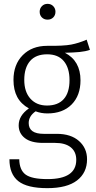

<svg xmlns="http://www.w3.org/2000/svg" viewBox="-20 -772 497 997"><path d="M447 -513Q424 -505 393.5 -502Q363 -499 317 -498Q398 -456 398 -355Q398 -276 352 -229.5Q306 -183 226 -183Q193 -183 165 -194Q129 -169 129 -133Q129 -77 207 -77H275Q348 -77 390 -40Q432 -3 432 55Q432 125 380 165Q328 205 226 205Q121 205 75 168.5Q29 132 29 55H80Q81 111 113 134.5Q145 158 227 158Q376 158 376 58Q376 16 347.5 -7Q319 -30 266 -30H203Q141 -30 109 -55Q77 -80 77 -121Q77 -172 130 -209Q89 -232 69.5 -268.5Q50 -305 50 -357Q50 -437 98 -485.5Q146 -534 225 -534Q310 -533 349.5 -540.5Q389 -548 430 -566ZM106 -357Q106 -295 138 -259.5Q170 -224 224 -224Q281 -224 311 -257.5Q341 -291 341 -356Q341 -419 311.5 -454.5Q282 -490 225 -490Q166 -490 136 -455Q106 -420 106 -357ZM268 -711Q268 -693 256.5 -681.5Q245 -670 227 -670Q209 -670 197.5 -681.5Q186 -693 186 -711Q186 -728 197.5 -740Q209 -752 227 -752Q245 -752 256.5 -740Q268 -728 268 -711Z"/></svg>

Font: Fira Sans Condensed Light
Style: Regular
Weight: 300
Width: 3
Designer: bBox Type GmbH & Carrois Corporate GbR & Edenspiekermann AG
Foundry: bBox Type GmbH & Carrois Corporate GbR & Edenspiekermann AG
Version: Version 4.301